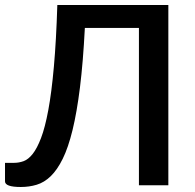

<svg xmlns="http://www.w3.org/2000/svg" viewBox="-23 -740 778 767"><path d="M649.5 -720H206C203 -624 198.4 -541.8 192.2 -473.2C186.1 -404.8 178.7 -347.2 170 -300.5C161.3 -253.8 151.7 -216.6 141 -188.8C130.3 -160.9 119.2 -139.7 107.5 -125C95.8 -110.3 83.8 -100.8 71.3 -96.2C58.8 -91.8 46.3 -89.5 34 -89.5H-3V-15.5C-3 -0.5 18 7 60 7C82.3 7 103.5 4 123.5 -2C143.5 -8 162.2 -19.3 179.5 -36C196.8 -52.7 212.8 -75.8 227.5 -105.5C242.2 -135.2 255.3 -173.5 266.8 -220.5C278.3 -267.5 288.2 -324.4 296.5 -391.2C304.8 -458.1 311.3 -537.2 316 -628.5H532V0H649.5Z"/></svg>

Font: Lato Semibold
Style: Regular
Weight: 600
Designer: Lukasz Dziedzic
Foundry: tyPoland Lukasz Dziedzic
Version: Version 2.006; 2014-01-15